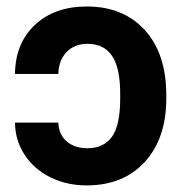

<svg xmlns="http://www.w3.org/2000/svg" viewBox="-20 -558 562 588"><path d="M158.7 -182.6Q159.7 -146.5 184.1 -125.2Q208.5 -104 247.6 -104Q297.9 -104 323 -139.4Q348.1 -174.8 348.1 -255.9V-270.5Q348.1 -350.6 323 -387.2Q297.9 -423.8 248 -423.8Q208.5 -423.8 184.1 -398.7Q159.7 -373.5 158.7 -331.5H25.9Q26.9 -425.3 86.9 -481.7Q147 -538.1 245.6 -538.1Q357.9 -538.1 423.6 -465.8Q489.3 -393.6 489.3 -266.1V-256.8Q489.3 -134.3 423.6 -62.3Q357.9 9.8 245.1 9.8Q184.6 9.8 134.5 -14.9Q84.5 -39.6 55.4 -84Q26.4 -128.4 25.9 -182.6Z"/></svg>

Font: Roboto
Style: Bold
Weight: 700
Designer: Google
Version: Version 2.134; 2016; ttfautohint (v1.6)